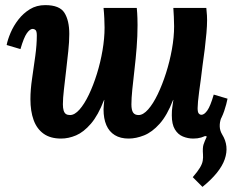

<svg xmlns="http://www.w3.org/2000/svg" viewBox="-20 -531 959 751"><path d="M772 200 734 162Q753 140 762 125Q771 110 773 97.5Q775 85 774 73Q772 47 776 34.5Q780 22 789 3L779 0V-69L824 -151L864 -136L845 -69Q839 -53 839.5 -36.5Q840 -20 849 -5Q877 40 859 92Q841 144 772 200ZM219 11Q177 11 150.5 -8Q124 -27 111.5 -61.5Q99 -96 99 -143Q99 -180 105.5 -224Q112 -268 118 -312Q124 -356 124 -392Q124 -409 119 -413.5Q114 -418 108 -418Q97 -418 85 -401Q73 -384 60 -339L6 -355Q10 -376 21.5 -403Q33 -430 52 -454.5Q71 -479 97 -495Q123 -511 157 -511Q213 -511 232 -481Q251 -451 251 -398Q251 -368 247 -330.5Q243 -293 238.5 -254Q234 -215 230 -180.5Q226 -146 226 -123Q226 -108 229 -98.5Q232 -89 238 -85Q244 -81 254 -81Q272 -81 291 -102.5Q310 -124 327.5 -160.5Q345 -197 359 -242Q373 -287 381 -334Q389 -381 389 -423Q389 -437 388 -459Q387 -481 385 -500H515Q517 -479 517.5 -460.5Q518 -442 518 -433Q518 -390 514.5 -345.5Q511 -301 506 -258.5Q501 -216 497.5 -181Q494 -146 494 -123Q494 -101 500.5 -91Q507 -81 522 -81Q540 -81 559.5 -103Q579 -125 597 -162.5Q615 -200 629.5 -245.5Q644 -291 652.5 -338.5Q661 -386 661 -428Q661 -442 660 -465Q659 -488 658 -500H787Q789 -479 789.5 -470.5Q790 -462 790 -452Q790 -431 787.5 -402Q785 -373 781 -340Q777 -307 772 -273Q769 -246 765.5 -220.5Q762 -195 759 -173Q756 -151 754.5 -134Q753 -117 753 -108Q753 -92 757.5 -87Q762 -82 768 -82Q779 -82 791 -99Q803 -116 816 -161L870 -145Q866 -124 857 -97Q848 -70 832 -45.5Q816 -21 792.5 -5Q769 11 736 11Q715 11 695.5 3Q676 -5 664 -25Q652 -45 652 -80Q652 -100 654 -111.5Q656 -123 658 -140H657Q634 -80 604.5 -47Q575 -14 543.5 -1.5Q512 11 483 11Q451 11 429 -2.5Q407 -16 396 -41.5Q385 -67 385 -103Q385 -111 386 -120.5Q387 -130 388 -140H387Q364 -80 335.5 -47Q307 -14 277.5 -1.5Q248 11 219 11Z"/></svg>

Font: Lora
Style: Italic
Weight: 400
Italic angle: -3°
Designer: Olga Karpushina, Alexei Vanyashin (Cyrillic)
Foundry: Cyreal
Version: Version 3.008